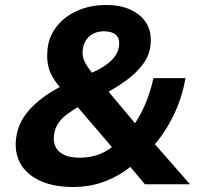

<svg xmlns="http://www.w3.org/2000/svg" viewBox="-20 -736 794 767"><path d="M272 11Q198 11 145.5 -11.5Q93 -34 66.5 -74.5Q40 -115 43 -169Q45 -205 58 -236Q71 -267 93.5 -293Q116 -319 146 -342Q176 -365 211 -384L254 -406L229 -377Q207 -401 192.5 -424.5Q178 -448 172.5 -473.5Q167 -499 169 -527Q171 -582 202.5 -625Q234 -668 286.5 -692Q339 -716 404 -716Q461 -716 502 -697Q543 -678 564 -644.5Q585 -611 582 -566Q580 -520 553.5 -483Q527 -446 486 -416Q445 -386 400 -362L396 -391L531 -230L508 -228Q537 -266 559 -317Q581 -368 593 -424H721Q707 -343 671.5 -271.5Q636 -200 586 -145L582 -179L739 0H559L489 -83L516 -82Q466 -38 404.5 -13.5Q343 11 272 11ZM299 -106Q343 -106 380 -121Q417 -136 449 -167L442 -131L269 -333L329 -328L297 -312Q272 -297 248.5 -280Q225 -263 211 -241Q197 -219 195 -188Q193 -149 220 -127.5Q247 -106 299 -106ZM396 -611Q358 -611 335 -589Q312 -567 310 -531Q309 -515 314 -500Q319 -485 330.5 -468.5Q342 -452 359 -431L332 -439Q371 -455 398 -473Q425 -491 440 -512.5Q455 -534 456 -558Q458 -584 442 -597.5Q426 -611 396 -611Z"/></svg>

Font: Nunito Sans 10pt ExtraBold
Style: Italic
Weight: 800
Italic angle: -9°
Designer: Vernon Adams
Foundry: Vernon Adams
Version: Version 3.101;gftools[0.9.27]